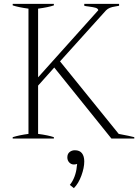

<svg xmlns="http://www.w3.org/2000/svg" viewBox="-20 -720 730 998"><path d="M46 -7Q82 -18 128 -24V-675Q76 -682 46 -692V-700H260V-692Q231 -682 178 -675V-318L491 -667Q489 -676 477 -679.5Q465 -683 442 -686Q424 -688 418 -690V-700H599V-690Q591 -688 577 -686Q563 -684 551.5 -679.5Q540 -675 531 -666L292 -401L597 -24Q656 -13 678 -7V0H559L262 -369L178 -275V-24Q231 -17 260 -7V0H46ZM343 241Q358 223 367.5 197.5Q377 172 379 147L381 132Q373 135 364 135Q350 135 340 124.5Q330 114 330 98Q330 80 341.5 70.5Q353 61 369 61Q394 61 406 76.5Q418 92 418 119Q418 152 403 193Q388 234 364 258Z"/></svg>

Font: Trirong ExtraLight
Style: Regular
Weight: 275
Designer: Katatrad Team
Foundry: CadsonDemak
Version: Version 1.001